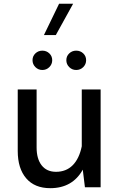

<svg xmlns="http://www.w3.org/2000/svg" viewBox="-20 -984 631 1009"><path d="M290.5 -964.4H364.3L273.4 -799.8H210.9ZM150.9 -667.5Q150.9 -689 166 -703.4Q181.2 -717.8 202.6 -717.8Q224.1 -717.8 239.3 -703.4Q254.4 -689 254.4 -667.5Q254.4 -646.5 239.3 -631.3Q224.1 -616.2 202.6 -616.2Q181.2 -616.2 166 -631.3Q150.9 -646.5 150.9 -667.5ZM328.6 -667.5Q328.6 -689 343.8 -703.4Q358.9 -717.8 380.4 -717.8Q402.3 -717.8 417.5 -703.4Q432.6 -689 432.6 -667.5Q432.6 -646.5 417.5 -631.3Q402.3 -616.2 380.4 -616.2Q358.9 -616.2 343.8 -631.3Q328.6 -646.5 328.6 -667.5ZM73.2 -190.9V-513.7H172.4V-209Q172.4 -148.9 199 -115Q225.6 -81.1 274.4 -81.1Q327.6 -81.1 362.1 -115.7Q396.5 -150.4 409.7 -215.3V-513.7H508.8V0H426.3L415 -92.3Q360.8 4.9 244.1 4.9Q162.1 4.9 117.7 -46.9Q73.2 -98.6 73.2 -190.9Z"/></svg>

Font: Estedad-FD Medium
Style: Regular
Weight: 500
Designer: Amin Abedi
Version: Version 7.3